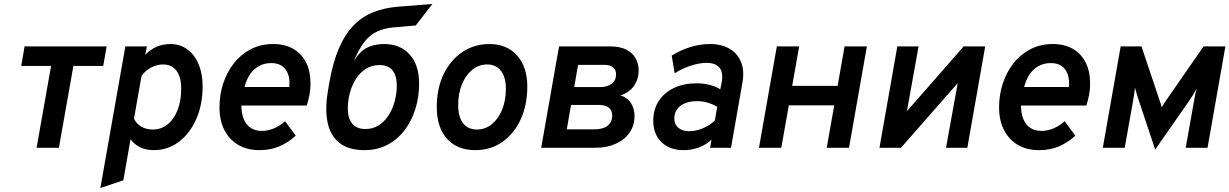

<svg xmlns="http://www.w3.org/2000/svg" viewBox="-20 -745 6198 968"><path d="M164.5 0 237.5 -412.5H87L104 -511H517.5L500.5 -412.5H350L277 0Z M486 203 612 -511H720.5L712.5 -468.5Q763.5 -523 839.5 -523Q887.5 -523 924.2 -496.2Q961 -469.5 981.2 -421.5Q1001.5 -373.5 1001.5 -310Q1001.5 -217.5 969.5 -144.8Q937.5 -72 881.8 -30Q826 12 755 12Q717 12 687.5 -2Q658 -16 638 -43L602 164ZM750 -92Q792.5 -92 824.8 -117.8Q857 -143.5 875.2 -190Q893.5 -236.5 893.5 -298.5Q893.5 -357 869.8 -388.5Q846 -420 802 -420Q771 -420 741 -404Q711 -388 693.5 -362L655.5 -146.5Q669 -119.5 693.5 -105.8Q718 -92 750 -92Z M1288 12Q1227 12 1181.8 -14.2Q1136.5 -40.5 1111.5 -89Q1086.5 -137.5 1086.5 -204.5Q1086.5 -267.5 1105.5 -324.8Q1124.5 -382 1159.8 -426.8Q1195 -471.5 1245 -497.2Q1295 -523 1357.5 -523Q1416 -523 1458 -499Q1500 -475 1522.8 -430.5Q1545.5 -386 1545.5 -323.5Q1545.5 -294 1540.2 -266.5Q1535 -239 1526.5 -213H1197Q1197 -173 1209 -144.2Q1221 -115.5 1244 -100.2Q1267 -85 1301 -85Q1330.5 -85 1361.2 -97.8Q1392 -110.5 1417 -134L1471 -61Q1435 -27.5 1390.2 -7.8Q1345.5 12 1288 12ZM1213 -306.5H1438.5Q1442 -342 1433 -369Q1424 -396 1402.8 -411.5Q1381.5 -427 1348 -427Q1312 -427 1284.8 -411.5Q1257.5 -396 1239.5 -368.8Q1221.5 -341.5 1213 -306.5Z M1817.5 12Q1737.5 12 1691.8 -24.2Q1646 -60.5 1632 -125.8Q1618 -191 1632 -278L1639.5 -324Q1658 -430.5 1689.2 -502.5Q1720.5 -574.5 1764.2 -618.5Q1808 -662.5 1863.2 -684Q1918.5 -705.5 1984.5 -711L2160 -725L2076 -616.5L1964 -607Q1917.5 -602.5 1884 -587.5Q1850.5 -572.5 1825 -543.2Q1799.5 -514 1777.5 -467.5Q1773 -457.5 1770 -450.5Q1767 -443.5 1765.5 -437.5Q1769.5 -444.5 1775 -453.2Q1780.5 -462 1787 -469.5Q1810.5 -498 1843.8 -510.5Q1877 -523 1916 -523Q1998 -523 2045.5 -470.2Q2093 -417.5 2093 -323Q2093 -256 2074.2 -195.8Q2055.5 -135.5 2019.8 -88.5Q1984 -41.5 1933 -14.8Q1882 12 1817.5 12ZM1822 -94.5Q1861 -94.5 1890.2 -113.8Q1919.5 -133 1939.8 -164.8Q1960 -196.5 1970.2 -235.5Q1980.5 -274.5 1980.5 -314Q1980.5 -363.5 1958.8 -390.2Q1937 -417 1893.5 -417Q1854 -417 1824.2 -397.8Q1794.5 -378.5 1774.2 -346.8Q1754 -315 1743.8 -276.2Q1733.5 -237.5 1733.5 -198Q1733.5 -148 1756.2 -121.2Q1779 -94.5 1822 -94.5Z M2377 12Q2285 12 2233.5 -45.5Q2182 -103 2182 -206.5Q2182 -298.5 2216.2 -370Q2250.5 -441.5 2310.5 -482.2Q2370.5 -523 2448 -523Q2535.5 -523 2587 -465Q2638.5 -407 2638.5 -309Q2638.5 -215.5 2605 -143Q2571.5 -70.5 2512.5 -29.2Q2453.5 12 2377 12ZM2384 -92Q2426.5 -92 2459.5 -118.8Q2492.5 -145.5 2511.5 -192Q2530.5 -238.5 2530.5 -298Q2530.5 -356 2505.5 -388Q2480.5 -420 2436 -420Q2394 -420 2361 -393.2Q2328 -366.5 2309 -320.2Q2290 -274 2290 -215Q2290 -156.5 2314.5 -124.2Q2339 -92 2384 -92Z M2708.5 0 2798.5 -511H3056Q3104.5 -511 3136.5 -495.2Q3168.5 -479.5 3184.2 -451.8Q3200 -424 3200 -389Q3200 -347.5 3177.8 -314Q3155.5 -280.5 3109 -264Q3145 -252 3162 -223.8Q3179 -195.5 3179 -160.5Q3179 -111.5 3153.5 -75.5Q3128 -39.5 3083.5 -19.8Q3039 0 2982.5 0ZM2837.5 -93H2978Q3005 -93 3024.8 -100.8Q3044.5 -108.5 3055.5 -124.2Q3066.5 -140 3066.5 -162.5Q3066.5 -179.5 3059 -191.5Q3051.5 -203.5 3036.2 -209.8Q3021 -216 2997 -216H2859ZM2875 -306H3005.5Q3042 -306 3064 -322.8Q3086 -339.5 3086 -370.5Q3086 -391 3071.8 -404.5Q3057.5 -418 3026 -418H2894.5Z M3427.5 12Q3356 12 3314.8 -28.5Q3273.5 -69 3273.5 -136Q3273.5 -193 3301 -235.5Q3328.5 -278 3377.8 -301.5Q3427 -325 3493 -325Q3526 -325 3558 -317Q3590 -309 3611.5 -294.5L3618.5 -330Q3627.5 -377.5 3608 -402.8Q3588.5 -428 3543 -428Q3506.5 -428 3463.5 -414.2Q3420.5 -400.5 3381.5 -375.5L3366.5 -464.5Q3413.5 -493.5 3461.8 -508.2Q3510 -523 3558.5 -523Q3618 -523 3658.5 -499Q3699 -475 3716.2 -431.8Q3733.5 -388.5 3723.5 -331L3665.5 0H3560L3567 -41Q3542.5 -16.5 3505 -2.2Q3467.5 12 3427.5 12ZM3455.5 -83.5Q3488 -83.5 3522.5 -97.8Q3557 -112 3584 -137L3596 -206.5Q3575 -219.5 3548.5 -227.2Q3522 -235 3494.5 -235Q3459 -235 3433.2 -224.2Q3407.5 -213.5 3393.5 -193.8Q3379.5 -174 3379.5 -147.5Q3379.5 -118 3400 -100.8Q3420.5 -83.5 3455.5 -83.5Z M3806.5 0 3896.5 -511H4009L3974 -312H4203L4238 -511H4350.5L4260.5 0H4148L4186 -214H3957L3919 0Z M4414 0 4504 -511H4611L4552.5 -184.5L4838.5 -511H4947L4857 0H4749.5L4808.5 -326L4522.5 0Z M5218.5 12Q5157.5 12 5112.2 -14.2Q5067 -40.5 5042 -89Q5017 -137.5 5017 -204.5Q5017 -267.5 5036 -324.8Q5055 -382 5090.2 -426.8Q5125.5 -471.5 5175.5 -497.2Q5225.5 -523 5288 -523Q5346.5 -523 5388.5 -499Q5430.5 -475 5453.2 -430.5Q5476 -386 5476 -323.5Q5476 -294 5470.8 -266.5Q5465.5 -239 5457 -213H5127.5Q5127.5 -173 5139.5 -144.2Q5151.5 -115.5 5174.5 -100.2Q5197.5 -85 5231.5 -85Q5261 -85 5291.8 -97.8Q5322.5 -110.5 5347.5 -134L5401.5 -61Q5365.5 -27.5 5320.8 -7.8Q5276 12 5218.5 12ZM5143.5 -306.5H5369Q5372.5 -342 5363.5 -369Q5354.5 -396 5333.2 -411.5Q5312 -427 5278.5 -427Q5242.5 -427 5215.2 -411.5Q5188 -396 5170 -368.8Q5152 -341.5 5143.5 -306.5Z M5804 9 5717.5 -250.5Q5713.5 -263.5 5709.8 -276Q5706 -288.5 5702 -303.5Q5700.5 -290 5698.5 -274.2Q5696.5 -258.5 5693.5 -242L5650.5 0H5540L5630 -511H5735L5825.5 -241Q5829.5 -229 5832.5 -220Q5835.5 -211 5837 -204.5Q5843.5 -215 5849.5 -224.5Q5855.5 -234 5865.5 -248L6048 -511H6158L6068 0H5958L6001.5 -245Q6004 -260 6007.2 -273.8Q6010.5 -287.5 6013.5 -299Q6004 -281 5994.5 -265.8Q5985 -250.5 5975.5 -237Z"/></svg>

Font: Overpass SemiBold
Style: Italic
Weight: 600
Italic angle: -10°
Designer: Delve Withrington, Dave Bailey, Thomas Jockin
Foundry: Delve Fonts LLC
Version: Version 4.000